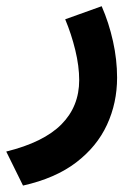

<svg xmlns="http://www.w3.org/2000/svg" viewBox="-53 -321 420 609"><path d="M269.5 -301.3Q292.5 -248.5 305.4 -190.2Q318.4 -131.8 318.4 -74.7Q318.4 5.4 286.4 74.7Q254.4 144 188.5 194.3Q122.6 244.6 20 267.6L-33.2 159.7Q85.4 130.4 141.8 73.5Q198.2 16.6 198.2 -66.9Q198.2 -110.8 185.8 -162.1Q173.3 -213.4 153.8 -259.8Z"/></svg>

Font: Vazir WOL-UI
Style: Bold-WOL-UI
Weight: 700
Designer: Saber Rastikerdar
Foundry: Saber Rastikerdar
Version: Version 30.1.0